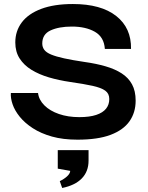

<svg xmlns="http://www.w3.org/2000/svg" viewBox="-20 -680 734 954"><path d="M34 -218H169Q173 -184 200.5 -156.5Q228 -129 273 -113.5Q318 -98 374 -98Q425 -98 458 -109Q491 -120 507 -140Q523 -160 523 -188Q523 -215 503 -229.5Q483 -244 440 -253.5Q397 -263 327 -273Q272 -281 223 -295.5Q174 -310 136.5 -333Q99 -356 77.5 -389.5Q56 -423 56 -469Q56 -526 88.5 -569Q121 -612 185 -636Q249 -660 342 -660Q482 -660 557.5 -600.5Q633 -541 631 -437H501Q497 -496 451.5 -522Q406 -548 337 -548Q273 -548 231.5 -529Q190 -510 190 -464Q190 -446 200 -432.5Q210 -419 234 -409Q258 -399 299 -390Q340 -381 401 -372Q458 -364 504.5 -350.5Q551 -337 584.5 -315.5Q618 -294 636 -261Q654 -228 654 -180Q654 -121 623.5 -77.5Q593 -34 529.5 -10Q466 14 365 14Q293 14 238 -1.5Q183 -17 143 -43Q103 -69 78 -100Q53 -131 42.5 -162Q32 -193 34 -218ZM289 254 277 220Q298 210 313 196.5Q328 183 329 169L267 158V66H420V118Q420 172 386.5 206.5Q353 241 289 254Z"/></svg>

Font: Syne
Style: Bold
Weight: 700
Designer: Lucas Descroix
Foundry: Bonjour Monde
Version: Version 2.200